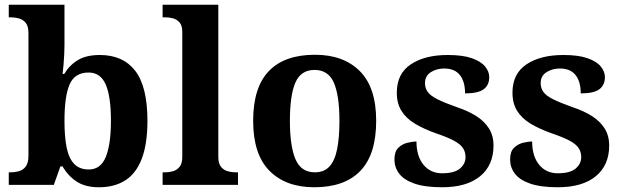

<svg xmlns="http://www.w3.org/2000/svg" viewBox="-20 -780 2630 810"><path d="M397.4 10Q339.3 10 302.7 -14.5Q266.1 -39 244 -78H234.8L207 0H17V-53H23.7Q43 -53 60.5 -58Q78 -63 89 -78Q100 -92.9 100 -122.8V-640.1Q100 -669 89 -683Q78 -697 60.5 -702Q43 -707 21 -707H17V-760H252V-589Q252 -574.4 251 -551.7Q250 -529 248 -506Q246 -483 244 -468H251Q273 -505 308.5 -526.5Q344.1 -548 401.3 -548Q499 -548 550.5 -481.3Q602 -414.5 602 -270Q602 -173.5 578.4 -111.2Q554.9 -49 509.2 -19.5Q463.6 10 397.4 10ZM354.5 -65Q404.7 -65 426.3 -117.9Q448 -170.8 448 -271Q448 -373 426 -423.5Q404 -474 353.8 -474Q295.4 -474 273.7 -424Q252 -374 252 -270.3Q252 -204 261 -158.5Q270 -113 292.5 -89Q315 -65 354.5 -65Z M666 0V-53H678Q693 -53 709.5 -57.5Q726 -62 737.5 -76Q749 -90 749 -118V-646Q749 -673 737 -686Q725 -699 708.5 -703Q692 -707 678 -707H666V-760H901V-118Q901 -90 912.5 -76Q924 -62 941 -57.5Q958 -53 972 -53H984V0Z M1305.6 10Q1186 10 1117 -59.3Q1048 -128.7 1048 -270.3Q1048 -411 1114.1 -480Q1180.2 -549 1309 -549Q1429 -549 1498 -480Q1567 -411 1567 -270.3Q1567 -128.7 1500.5 -59.3Q1434 10 1305.6 10ZM1308.2 -53Q1347 -53 1369.7 -77.4Q1392.3 -101.7 1402.2 -150.5Q1412 -199.2 1412 -270Q1412 -377 1388.5 -431Q1365 -485 1307 -485Q1249 -485 1226 -431.2Q1203 -377.5 1203 -270Q1203 -164 1226.5 -108.5Q1250 -53 1308.2 -53Z M1845 10Q1773 10 1728.5 -5.5Q1684 -21 1664 -47.5Q1644 -74 1644 -107Q1644 -140 1660 -156Q1676 -172 1698 -177.5Q1720 -183 1737 -183Q1737 -121 1766.5 -85Q1796 -49 1845 -49Q1897 -49 1920.5 -69Q1944 -89 1944 -117Q1944 -139 1933 -155.5Q1922 -172 1895 -186.5Q1868 -201 1821 -217Q1767 -236 1730 -258.5Q1693 -281 1673.5 -312.5Q1654 -344 1654 -389Q1654 -469 1713 -508.5Q1772 -548 1869 -548Q1932 -548 1970.5 -534.5Q2009 -521 2026.5 -499.5Q2044 -478 2044 -455Q2044 -421 2020.5 -403.5Q1997 -386 1942 -386Q1942 -436 1920 -463.5Q1898 -491 1854 -491Q1822 -491 1797.5 -475.5Q1773 -460 1773 -429Q1773 -408 1784.5 -392Q1796 -376 1826 -361Q1856 -346 1910 -327Q1955 -312 1989 -290.5Q2023 -269 2042.5 -238.5Q2062 -208 2062 -166Q2062 -83 2005.5 -36.5Q1949 10 1845 10Z M2333 10Q2261 10 2216.5 -5.5Q2172 -21 2152 -47.5Q2132 -74 2132 -107Q2132 -140 2148 -156Q2164 -172 2186 -177.5Q2208 -183 2225 -183Q2225 -121 2254.5 -85Q2284 -49 2333 -49Q2385 -49 2408.5 -69Q2432 -89 2432 -117Q2432 -139 2421 -155.5Q2410 -172 2383 -186.5Q2356 -201 2309 -217Q2255 -236 2218 -258.5Q2181 -281 2161.5 -312.5Q2142 -344 2142 -389Q2142 -469 2201 -508.5Q2260 -548 2357 -548Q2420 -548 2458.5 -534.5Q2497 -521 2514.5 -499.5Q2532 -478 2532 -455Q2532 -421 2508.5 -403.5Q2485 -386 2430 -386Q2430 -436 2408 -463.5Q2386 -491 2342 -491Q2310 -491 2285.5 -475.5Q2261 -460 2261 -429Q2261 -408 2272.5 -392Q2284 -376 2314 -361Q2344 -346 2398 -327Q2443 -312 2477 -290.5Q2511 -269 2530.5 -238.5Q2550 -208 2550 -166Q2550 -83 2493.5 -36.5Q2437 10 2333 10Z"/></svg>

Font: Noto Serif Tamil
Style: Regular
Weight: 400
Designer: Indian Type Foundry, Tom Grace, and the Monotype Design Team
Foundry: Monotype Imaging Inc.
Version: Version 2.003